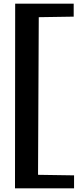

<svg xmlns="http://www.w3.org/2000/svg" viewBox="-20 -775 426 1050"><path d="M62 255 63 -755H383V-684L192 -681L188 181L385 184V255Z"/></svg>

Font: Lora
Style: Weight 700
Weight: 700
Designer: Olga Karpushina, Alexei Vanyashin (Cyrillic)
Foundry: Cyreal
Version: Version 3.001